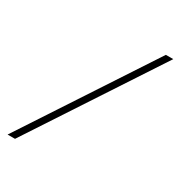

<svg xmlns="http://www.w3.org/2000/svg" viewBox="-204 -916 1054 1139"><g transform="rotate(30 323.5 -346.5)"><path d="M20 92.8H70.8L647.5 -786.1H596.7Z"/></g></svg>

Font: Cascadia Code PL ExtraLight
Style: Italic
Weight: 200
Italic angle: -10°
Monospace: yes
Designer: Aaron Bell
Foundry: Saja Typeworks
Version: Version 2404.023